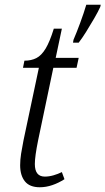

<svg xmlns="http://www.w3.org/2000/svg" viewBox="-20 -780 445 810"><path d="M290 -612Q303 -642 318.5 -684Q334 -726 344 -760H405L403 -751Q394 -731 377.5 -702.5Q361 -674 343.5 -646Q326 -618 312 -600H288ZM148 10Q105 10 85 -15Q65 -40 65 -83Q65 -106 69 -131.5Q73 -157 79 -187L144 -494H77L83 -524Q112 -524 133.5 -535Q155 -546 172.5 -575Q190 -604 207 -659H241L215 -536H312L303 -494H205L141 -189Q127 -120 127 -88Q127 -35 169 -35Q187 -35 206 -40.5Q225 -46 241 -54L252 -24Q227 -8 200.5 1Q174 10 148 10Z"/></svg>

Font: Noto Serif Condensed Light
Style: Italic
Weight: 300
Width: 3
Italic angle: -12°
Designer: Monotype Design Team
Foundry: Monotype Imaging Inc.
Version: Version 2.014; ttfautohint (v1.8.4.7-5d5b)